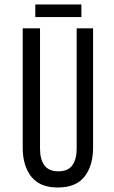

<svg xmlns="http://www.w3.org/2000/svg" viewBox="-20 -826 509 854"><path d="M342 -806V-750H137V-806ZM394 -169Q394 -89 356 -40.5Q318 8 237 8Q157 8 119 -40.5Q81 -89 81 -169V-700H158V-165Q158 -117 177.5 -90.5Q197 -64 240 -64Q282 -64 301.5 -90.5Q321 -117 321 -165V-700H394Z"/></svg>

Font: Bebas Neue Regular
Style: Regular
Weight: 400
Designer: Ryoichi Tsunekawa & LGV (GE)
Foundry: Free Software Foundation, Inc.
Version: Version 1.003 August 13, 2016